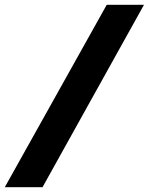

<svg xmlns="http://www.w3.org/2000/svg" viewBox="-56 -708 623 804"><path d="M391 -688H547L122 76H-36Z"/></svg>

Font: Decalotype Black Italic
Style: Regular
Weight: 900
Italic angle: -12°
Designer: Alfredo Marco Pradil
Foundry: Alfredo Marco Pradil
Version: Version 1.0